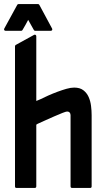

<svg xmlns="http://www.w3.org/2000/svg" viewBox="-39 -927 514 947"><path d="M140 -429 159 -437Q177 -446 199.5 -456Q222 -466 245 -474.5Q268 -483 289 -489Q310 -495 327 -495Q355 -495 372 -482Q389 -469 398 -449Q407 -429 410 -405Q413 -381 413 -359V-8Q413 0 406 0H317Q309 0 309 -8V-359Q309 -367 304.5 -372Q300 -377 292 -377Q287 -377 269 -370Q251 -363 228.5 -353Q206 -343 183.5 -333Q161 -323 146 -316L140 -312V-8Q140 0 132 0H42Q35 0 35 -8V-699Q35 -702 38 -705L129 -755Q133 -757 136.5 -755Q140 -753 140 -748ZM218 -786Q220 -782 218 -778.5Q216 -775 211 -775H135Q130 -775 128 -779L100 -829Q93 -815 86.5 -804Q80 -793 72 -779Q70 -775 65 -775H-11Q-16 -775 -18 -778.5Q-20 -782 -18 -786L46 -903Q48 -907 53 -907H148Q153 -907 155 -903Z"/></svg>

Font: RonaldsonGothic
Style: Regular
Weight: 400
Designer: Mr. Robertson for MacKellar, Smiths & Jordan Co. Philadelphia
Foundry: CAT-Fonts Peter Wiegel
Version: Version 1.000